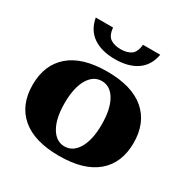

<svg xmlns="http://www.w3.org/2000/svg" viewBox="-167 -868 994 1021"><g transform="rotate(30 330.0 -357.5)"><path d="M132 -725H238Q243 -677 267.5 -661Q292 -645 330 -645Q368 -645 392.5 -661Q417 -677 422 -725H528Q515 -654 463.5 -619Q412 -584 330 -584Q248 -584 196.5 -619Q145 -654 132 -725ZM20 -248Q20 -371 99 -439Q178 -507 330 -507Q482 -507 561 -439Q640 -371 640 -248Q640 -125 561 -57.5Q482 10 330 10Q178 10 99 -57.5Q20 -125 20 -248ZM444 -248Q444 -342 413 -395.5Q382 -449 330 -449Q278 -449 247 -395.5Q216 -342 216 -248Q216 -155 247 -101.5Q278 -48 330 -48Q382 -48 413 -101.5Q444 -155 444 -248Z"/></g></svg>

Font: Trirong Black
Style: Regular
Weight: 900
Designer: Katatrad Team
Foundry: CadsonDemak
Version: Version 1.001